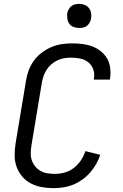

<svg xmlns="http://www.w3.org/2000/svg" viewBox="-20 -968 640 996"><path d="M257 8Q226 8 196 2.5Q166 -3 140 -16.5Q114 -30 95 -52.5Q76 -75 66 -103Q56 -131 56 -162Q56 -193 61 -225L115 -550Q119 -577 129 -603.5Q139 -630 156 -653.5Q173 -677 197 -695Q221 -713 247 -724Q273 -735 300.5 -739Q328 -743 355 -743Q382 -743 409 -739.5Q436 -736 459.5 -727Q483 -718 503 -702Q523 -686 535.5 -664.5Q548 -643 551.5 -616.5Q555 -590 551 -563L550 -555H467V-560Q472 -585 464 -607.5Q456 -630 438.5 -644.5Q421 -659 397 -664Q373 -669 348 -669Q331 -669 313 -666Q295 -663 278 -655Q261 -647 246.5 -634.5Q232 -622 222 -606.5Q212 -591 206 -573.5Q200 -556 197 -538L143 -213Q140 -193 139.5 -173.5Q139 -154 145 -136.5Q151 -119 163 -104.5Q175 -90 191 -81Q207 -72 226 -69Q245 -66 264 -66Q290 -66 315.5 -73Q341 -80 362.5 -96.5Q384 -113 399.5 -136Q415 -159 423 -184L500 -165Q492 -140 478.5 -116.5Q465 -93 447 -72.5Q429 -52 406.5 -36Q384 -20 359.5 -10Q335 0 309 4Q283 8 257 8ZM390 -823Q376 -823 362 -828Q348 -833 340 -844Q332 -855 329.5 -870Q327 -885 329 -900Q331 -910 336.5 -920Q342 -930 350.5 -936.5Q359 -943 369.5 -945.5Q380 -948 391 -948Q405 -948 419 -942.5Q433 -937 441.5 -926Q450 -915 452.5 -900Q455 -885 452 -870Q450 -860 444.5 -850Q439 -840 430.5 -833.5Q422 -827 411.5 -825Q401 -823 390 -823Z"/></svg>

Font: Iosevka Extended
Style: Italic
Weight: 400
Width: 7
Italic angle: -9°
Monospace: yes
Designer: Belleve Invis
Foundry: Belleve Invis
Version: Version 32.5.0; ttfautohint (v1.8.4)